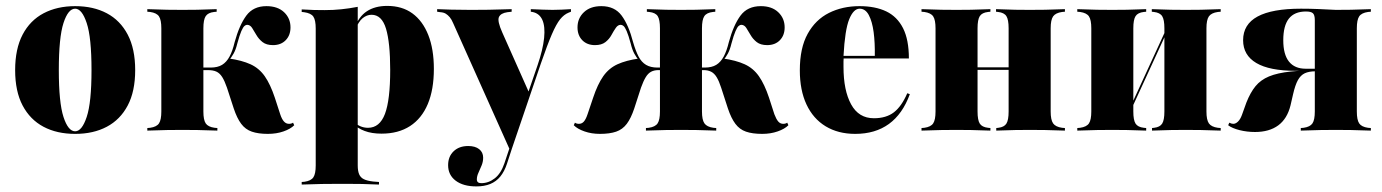

<svg xmlns="http://www.w3.org/2000/svg" viewBox="-20 -451 4771 663"><path d="M239.5 11.3Q176.6 11.3 130.2 -13.3Q83.9 -37.9 58.1 -86.7Q32.3 -135.5 32.3 -208.9Q32.3 -282.3 58.1 -331.5Q83.9 -380.6 130.6 -405.2Q177.4 -429.8 239.5 -429.8Q302.4 -429.8 348.8 -405.2Q395.2 -380.6 421 -331.5Q446.8 -282.3 446.8 -208.9Q446.8 -135.5 421 -86.7Q395.2 -37.9 348.8 -13.3Q302.4 11.3 239.5 11.3ZM239.5 2.4Q262.9 2.4 279.4 -47.2Q296 -96.8 296 -208.9Q296 -321.8 279.4 -371.4Q262.9 -421 239.5 -421Q215.3 -421 199.2 -371.4Q183.1 -321.8 183.1 -208.9Q183.1 -96.8 199.2 -47.2Q215.3 2.4 239.5 2.4Z M537.1 -209.7V-353.2Q537.1 -382.3 529 -394.4Q521 -406.5 498.4 -409.7L488.7 -410.5V-419.4Q530.6 -417.7 557.7 -417.3Q584.7 -416.9 609.7 -416.9Q634.7 -416.9 660.9 -417.3Q687.1 -417.7 728.2 -419.4V-410.5L719.4 -409.7Q698.4 -407.3 690.3 -395.2Q682.3 -383.1 682.3 -353.2V-209.7ZM609.7 -2.4Q584.7 -2.4 557.7 -2Q530.6 -1.6 488.7 0V-8.9L498.4 -9.7Q521 -12.9 529 -25Q537.1 -37.1 537.1 -66.1V-209.7H682.3V-66.1Q682.3 -37.1 690.3 -25Q698.4 -12.9 721 -9.7L730.6 -8.9V0Q688.7 -1.6 662.1 -2Q635.5 -2.4 609.7 -2.4ZM904.8 11.3Q871.8 11.3 849.6 3.6Q827.4 -4 812.9 -23.4Q798.4 -42.7 787.1 -76.6L763.7 -148.4Q755.6 -171.8 747.2 -185.1Q738.7 -198.4 727.4 -203.6Q716.1 -208.9 697.6 -208.9H677.4V-217.7H707.3Q731.5 -217.7 746.8 -227Q762.1 -236.3 772.6 -255.6Q783.1 -275 790.3 -305.6Q806.5 -364.5 830.6 -397.2Q854.8 -429.8 900 -429.8Q938.7 -429.8 960.9 -408.9Q983.1 -387.9 983.1 -356.5Q983.1 -329 966.5 -312.1Q950 -295.2 922.6 -295.2Q900 -295.2 886.7 -305.6Q873.4 -316.1 865.3 -330.2Q857.3 -344.4 850.4 -354.8Q843.5 -365.3 833.1 -365.3Q829 -365.3 824.2 -361.3Q819.4 -357.3 813.3 -343.5Q807.3 -329.8 799.2 -300Q794.4 -279.8 786.7 -266.1Q779 -252.4 769.4 -241.1V-249.2Q815.3 -242.7 845.2 -229Q875 -215.3 894.4 -187.5Q913.7 -159.7 929 -113.7L947.6 -56.5Q953.2 -39.5 960.5 -31.5Q967.7 -23.4 978.2 -23.4Q986.3 -23.4 991.9 -27.4L996 -18.5Q983.1 -5.6 958.9 2.8Q934.7 11.3 904.8 11.3Z M1142.7 183.9Q1117.7 183.9 1090.7 184.3Q1063.7 184.7 1021.8 186.3V177.4L1031.5 176.6Q1054 173.4 1062.1 161.3Q1070.2 149.2 1070.2 120.2V-209.7H1215.3V120.2Q1215.3 139.5 1220.2 150.8Q1225 162.1 1236.3 167.7Q1247.6 173.4 1268.5 175.8L1288.7 177.4V186.3Q1254.8 184.7 1229.8 184.3Q1204.8 183.9 1184.3 183.9Q1163.7 183.9 1142.7 183.9ZM1316.9 -430.6Q1368.5 -430.6 1404 -404.8Q1439.5 -379 1458.9 -330.2Q1478.2 -281.5 1478.2 -212.9Q1478.2 -141.9 1457.3 -91.9Q1436.3 -41.9 1396 -15.7Q1355.6 10.5 1297.6 10.5Q1263.7 10.5 1239.1 1.2Q1214.5 -8.1 1201.6 -22.6L1202.4 -29.8Q1211.3 -21 1223.8 -15.3Q1236.3 -9.7 1250.8 -9.7Q1291.1 -9.7 1309.3 -57.7Q1327.4 -105.6 1327.4 -209.7Q1327.4 -304 1312.9 -352Q1298.4 -400 1262.9 -400Q1246.8 -400 1232.3 -388.3Q1217.7 -376.6 1206.5 -346.8L1204 -353.2Q1218.5 -393.5 1246.8 -412.1Q1275 -430.6 1316.9 -430.6ZM1070.2 -209.7V-352.4Q1070.2 -381.5 1062.1 -393.5Q1054 -405.6 1029.8 -408.9L1021.8 -409.7V-418.5Q1046 -416.9 1064.5 -416.5Q1083.1 -416.1 1101.6 -416.1Q1131.5 -416.1 1158.9 -419Q1186.3 -421.8 1215.3 -427.4V-418.5V-209.7Z M1741.9 69.4 1545.2 -370.2Q1539.5 -383.9 1533.1 -391.5Q1526.6 -399.2 1519.4 -403.6Q1512.1 -408.1 1500.8 -408.9L1489.5 -410.5V-419.4Q1508.9 -418.5 1538.7 -417.7Q1568.5 -416.9 1603.2 -416.9H1600H1611.3Q1641.1 -416.9 1666.9 -417.3Q1692.7 -417.7 1713.3 -418.5Q1733.9 -419.4 1746.8 -419.4V-410.5L1732.3 -408.9Q1708.9 -405.6 1702.8 -391.9Q1696.8 -378.2 1714.5 -338.7L1808.9 -126.6L1800 -120.2L1836.3 -225.8Q1854.8 -279.8 1858.9 -319.8Q1862.9 -359.7 1852.8 -382.3Q1842.7 -404.8 1818.5 -409.7L1812.9 -410.5V-419.4Q1838.7 -418.5 1854.4 -417.7Q1870.2 -416.9 1887.9 -416.9Q1905.6 -416.9 1919.8 -417.7Q1933.9 -418.5 1951.6 -419.4V-410.5L1943.5 -407.3Q1927.4 -400.8 1914.1 -384.3Q1900.8 -367.7 1885.5 -332.3Q1870.2 -296.8 1847.6 -231.5L1745.2 69.4ZM1625 192.7Q1579.8 192.7 1553.6 173Q1527.4 153.2 1527.4 119.4Q1527.4 89.5 1546.4 71.4Q1565.3 53.2 1596.8 53.2Q1621 53.2 1634.7 64.1Q1648.4 75 1648.4 93.5Q1648.4 107.3 1643.1 120.2Q1637.9 133.1 1632.3 145.2Q1626.6 157.3 1626.6 168.5Q1626.6 181.5 1641.9 181.5Q1666.9 181.5 1688.3 164.9Q1709.7 148.4 1721.8 112.9L1744.4 45.2L1752.4 47.6L1730.6 114.5Q1721.8 141.1 1707.7 158.5Q1693.5 175.8 1673 184.3Q1652.4 192.7 1625 192.7Z M2612.1 11.3Q2578.2 11.3 2556 3.6Q2533.9 -4 2519.4 -23.4Q2504.8 -42.7 2493.5 -76.6L2470.2 -148.4Q2462.9 -171 2454.8 -184.3Q2446.8 -197.6 2435.9 -203.2Q2425 -208.9 2409.7 -208.9H2383.9V-217.7H2413.7Q2437.9 -217.7 2453.2 -227Q2468.5 -236.3 2479 -255.6Q2489.5 -275 2496.8 -305.6Q2512.9 -364.5 2537.1 -397.2Q2561.3 -429.8 2607.3 -429.8Q2645.2 -429.8 2667.3 -408.9Q2689.5 -387.9 2689.5 -356.5Q2689.5 -329 2673 -312.1Q2656.5 -295.2 2629 -295.2Q2606.5 -295.2 2593.1 -305.6Q2579.8 -316.1 2571.8 -330.2Q2563.7 -344.4 2556.9 -354.8Q2550 -365.3 2539.5 -365.3Q2535.5 -365.3 2530.6 -361.3Q2525.8 -357.3 2519.8 -343.5Q2513.7 -329.8 2505.6 -300Q2500.8 -279.8 2493.5 -266.1Q2486.3 -252.4 2475.8 -241.1V-249.2Q2521.8 -242.7 2551.6 -229Q2581.5 -215.3 2600.8 -187.5Q2620.2 -159.7 2635.5 -113.7L2654 -56.5Q2660.5 -39.5 2667.3 -31.5Q2674.2 -23.4 2684.7 -23.4Q2692.7 -23.4 2698.4 -27.4L2702.4 -18.5Q2689.5 -5.6 2665.3 2.8Q2641.1 11.3 2612.1 11.3ZM2051.6 11.3Q2022.6 11.3 1998.4 2.8Q1974.2 -5.6 1961.3 -18.5L1965.3 -27.4Q1971 -23.4 1979 -23.4Q1989.5 -23.4 1996.4 -31.5Q2003.2 -39.5 2008.9 -56.5L2028.2 -113.7Q2043.5 -159.7 2062.9 -187.5Q2082.3 -215.3 2112.1 -229Q2141.9 -242.7 2187.9 -249.2V-241.1Q2177.4 -252.4 2170.2 -266.1Q2162.9 -279.8 2158.1 -300Q2150 -329.8 2144 -343.5Q2137.9 -357.3 2133.1 -361.3Q2128.2 -365.3 2123.4 -365.3Q2113.7 -365.3 2106.5 -354.8Q2099.2 -344.4 2091.5 -330.2Q2083.9 -316.1 2070.6 -305.6Q2057.3 -295.2 2034.7 -295.2Q2007.3 -295.2 1990.7 -312.1Q1974.2 -329 1974.2 -356.5Q1974.2 -387.9 1996.4 -408.9Q2018.5 -429.8 2056.5 -429.8Q2102.4 -429.8 2126.6 -397.2Q2150.8 -364.5 2166.1 -305.6Q2175 -275 2185.1 -255.6Q2195.2 -236.3 2210.9 -227Q2226.6 -217.7 2250 -217.7H2279.8V-208.9H2254Q2238.7 -208.9 2228.2 -203.2Q2217.7 -197.6 2209.7 -184.3Q2201.6 -171 2193.5 -148.4L2170.2 -76.6Q2158.9 -42.7 2144.4 -23.4Q2129.8 -4 2107.7 3.6Q2085.5 11.3 2051.6 11.3ZM2258.9 -209.7V-353.2Q2258.9 -383.1 2251.2 -395.2Q2243.5 -407.3 2221.8 -409.7L2213.7 -410.5V-419.4Q2254.8 -417.7 2281 -417.3Q2307.3 -416.9 2331.5 -416.9Q2357.3 -416.9 2383.1 -417.3Q2408.9 -417.7 2450 -419.4V-410.5L2441.9 -409.7Q2420.2 -407.3 2412.1 -395.2Q2404 -383.1 2404 -353.2V-209.7ZM2331.5 -2.4Q2306.5 -2.4 2279.4 -2Q2252.4 -1.6 2210.5 0V-8.9L2220.2 -9.7Q2242.7 -12.9 2250.8 -25Q2258.9 -37.1 2258.9 -66.1V-209.7H2404V-66.1Q2404 -37.1 2412.5 -25Q2421 -12.9 2443.5 -9.7L2453.2 -8.9V0Q2411.3 -1.6 2384.7 -2Q2358.1 -2.4 2331.5 -2.4Z M2933.1 11.3Q2874.2 11.3 2831 -14.9Q2787.9 -41.1 2764.9 -90.3Q2741.9 -139.5 2741.9 -208.1Q2741.9 -285.5 2769 -334.3Q2796 -383.1 2842.7 -406.5Q2889.5 -429.8 2947.6 -429.8Q3002.4 -429.8 3040.3 -411.7Q3078.2 -393.5 3098.4 -353.6Q3118.5 -313.7 3118.5 -249.2H2849.2L2847.6 -258.1H3000.8Q3001.6 -303.2 2996.8 -339.9Q2991.9 -376.6 2980.2 -398.8Q2968.5 -421 2948.4 -421Q2927.4 -421 2912.5 -384.7Q2897.6 -348.4 2892.7 -257.3L2893.5 -255.6Q2892.7 -247.6 2892.7 -238.7Q2892.7 -229.8 2892.7 -220.2Q2892.7 -138.7 2919 -90.7Q2945.2 -42.7 2997.6 -42.7Q3040.3 -42.7 3066.9 -63.3Q3093.5 -83.9 3112.9 -129L3121.8 -125.8Q3096.8 -57.3 3049.6 -23Q3002.4 11.3 2933.1 11.3Z M3535.5 -2.4Q3512.1 -2.4 3486.3 -2Q3460.5 -1.6 3420.2 0V-8.9L3427.4 -9.7Q3447.6 -12.1 3455.2 -24.2Q3462.9 -36.3 3462.9 -66.1V-209.7H3608.1V-66.1Q3608.1 -37.1 3616.5 -25Q3625 -12.9 3647.6 -9.7L3657.3 -8.9V0Q3615.3 -1.6 3588.7 -2Q3562.1 -2.4 3535.5 -2.4ZM3283.1 -2.4Q3258.1 -2.4 3231 -2Q3204 -1.6 3162.1 0V-8.9L3171.8 -9.7Q3194.4 -12.9 3202.4 -25Q3210.5 -37.1 3210.5 -66.1V-353.2Q3210.5 -382.3 3202.4 -394.4Q3194.4 -406.5 3171.8 -409.7L3162.1 -410.5V-419.4Q3204 -417.7 3231 -417.3Q3258.1 -416.9 3283.1 -416.9Q3307.3 -416.9 3333.1 -417.3Q3358.9 -417.7 3400 -419.4V-410.5L3391.9 -409.7Q3371 -407.3 3363.3 -395.2Q3355.6 -383.1 3355.6 -353.2V-66.1Q3355.6 -36.3 3363.3 -24.2Q3371 -12.1 3391.9 -9.7L3400 -8.9V0Q3358.9 -1.6 3333.1 -2Q3307.3 -2.4 3283.1 -2.4ZM3462.9 -209.7V-353.2Q3462.9 -383.1 3455.2 -395.2Q3447.6 -407.3 3426.6 -409.7L3419.4 -410.5V-419.4Q3459.7 -417.7 3485.9 -417.3Q3512.1 -416.9 3535.5 -416.9Q3562.1 -416.9 3588.7 -417.3Q3615.3 -417.7 3657.3 -419.4V-410.5L3647.6 -409.7Q3625 -406.5 3616.5 -394.4Q3608.1 -382.3 3608.1 -353.2V-209.7ZM3297.6 -209.7V-218.5H3522.6V-209.7Z M4073.4 -2.4Q4050 -2.4 4024.2 -2Q3998.4 -1.6 3958.1 0V-8.9L3965.3 -9.7Q3985.5 -12.1 3993.1 -24.2Q4000.8 -36.3 4000.8 -66.1V-209.7H4146V-66.1Q4146 -37.1 4154.4 -25Q4162.9 -12.9 4185.5 -9.7L4195.2 -8.9V0Q4153.2 -1.6 4126.6 -2Q4100 -2.4 4073.4 -2.4ZM3821 -2.4Q3796 -2.4 3769 -2Q3741.9 -1.6 3700 0V-8.9L3709.7 -9.7Q3732.3 -12.9 3740.3 -25Q3748.4 -37.1 3748.4 -66.1V-353.2Q3748.4 -382.3 3740.3 -394.4Q3732.3 -406.5 3709.7 -409.7L3700 -410.5V-419.4Q3741.9 -417.7 3769 -417.3Q3796 -416.9 3821 -416.9Q3845.2 -416.9 3871 -417.3Q3896.8 -417.7 3937.9 -419.4V-410.5L3929.8 -409.7Q3908.9 -407.3 3901.2 -395.2Q3893.5 -383.1 3893.5 -353.2V-66.1Q3893.5 -36.3 3901.2 -24.2Q3908.9 -12.1 3929.8 -9.7L3937.9 -8.9V0Q3896.8 -1.6 3871 -2Q3845.2 -2.4 3821 -2.4ZM4000.8 -209.7V-353.2Q4000.8 -383.1 3993.1 -395.2Q3985.5 -407.3 3964.5 -409.7L3957.3 -410.5V-419.4Q3997.6 -417.7 4023.8 -417.3Q4050 -416.9 4073.4 -416.9Q4100 -416.9 4126.6 -417.3Q4153.2 -417.7 4195.2 -419.4V-410.5L4185.5 -409.7Q4162.9 -406.5 4154.4 -394.4Q4146 -382.3 4146 -353.2V-209.7ZM3865.3 -27.4 3863.7 -38.7 4025.8 -391.1 4027.4 -379.8Z M4592.7 -2.4Q4567.7 -2.4 4540.7 -2Q4513.7 -1.6 4471.8 0V-8.9L4481.5 -9.7Q4504 -12.9 4512.1 -25Q4520.2 -37.1 4520.2 -66.1V-381.5Q4520.2 -399.2 4513.7 -405.2Q4507.3 -411.3 4489.5 -411.3Q4450 -411.3 4430.6 -386.7Q4411.3 -362.1 4411.3 -312.1Q4411.3 -262.9 4431 -238.3Q4450.8 -213.7 4488.7 -213.7H4555.6V-206.5H4454Q4363.7 -206.5 4318.1 -233.5Q4272.6 -260.5 4272.6 -312.1Q4272.6 -366.9 4322.6 -394Q4372.6 -421 4472.6 -421Q4503.2 -421 4531.5 -419.8Q4559.7 -418.5 4592.7 -416.9Q4618.5 -416.9 4645.2 -417.3Q4671.8 -417.7 4713.7 -419.4V-410.5L4704 -409.7Q4681.5 -406.5 4673.4 -394.4Q4665.3 -382.3 4665.3 -353.2V-66.1Q4665.3 -37.1 4673.4 -25Q4681.5 -12.9 4704 -9.7L4713.7 -8.9V0Q4671.8 -1.6 4645.2 -2Q4618.5 -2.4 4592.7 -2.4ZM4313.7 4.8Q4286.3 4.8 4260.5 -1.6Q4234.7 -8.1 4221 -18.5L4225 -27.4Q4232.3 -23.4 4238.7 -23.4Q4246.8 -23.4 4254.8 -31Q4262.9 -38.7 4268.5 -54L4283.9 -96.8Q4297.6 -131.5 4315.3 -153.2Q4333.1 -175 4362.1 -187.1Q4391.1 -199.2 4437.5 -204Q4483.9 -208.9 4554 -208.9H4570.2V-204.8H4523.4Q4500 -204.8 4485.5 -198Q4471 -191.1 4461.7 -174.2Q4452.4 -157.3 4445.2 -125.8L4436.3 -87.1Q4425 -41.1 4394 -18.1Q4362.9 4.8 4313.7 4.8Z"/></svg>

Font: Playfair 144pt SemiCondensed Black
Style: Regular
Weight: 900
Width: 4
Designer: Claus Eggers Sørensen
Foundry: Claus Eggers Sørensen
Version: Version 2.203